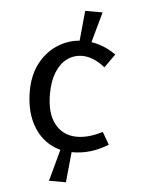

<svg xmlns="http://www.w3.org/2000/svg" viewBox="-53 -654 595 813"><g transform="rotate(5 245.0 -247.0)"><path d="M281 -485Q315 -485 350 -474Q385 -463 419 -439L378 -381Q353 -401 328.5 -411Q304 -421 281 -421Q245 -421 217 -400.5Q189 -380 173.5 -341.5Q158 -303 158 -249Q158 -165 193.5 -121.5Q229 -78 287 -78Q337 -78 395 -108L425 -56Q387 -33 350 -22Q313 -11 272 -11Q214 -11 168.5 -40.5Q123 -70 97.5 -124.5Q72 -179 72 -253Q72 -324 100.5 -376Q129 -428 177 -456.5Q225 -485 281 -485ZM273 -33 258 118H186L227 -33ZM262 -468 276 -612H350L310 -468Z"/></g></svg>

Font: Rosario Light Light
Style: Regular
Weight: 300
Version: Version 1.101; ttfautohint (v1.8.1.43-b0c9)